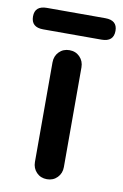

<svg xmlns="http://www.w3.org/2000/svg" viewBox="-133 -737 503 784"><g transform="rotate(10 118.0 -344.5)"><path d="M178 -61Q178 -35 161 -17.5Q144 0 118 0Q92 0 75 -17.5Q58 -35 58 -61V-474Q58 -500 75 -517.5Q92 -535 118 -535Q144 -535 161 -517.5Q178 -500 178 -474ZM-3 -600Q-53 -600 -53 -645Q-53 -689 -3 -689H239Q289 -689 289 -645Q289 -600 239 -600Z"/></g></svg>

Font: Quicksand Light
Style: Bold
Weight: 700
Version: Version 3.004